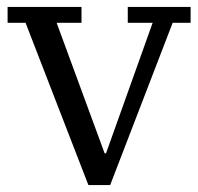

<svg xmlns="http://www.w3.org/2000/svg" viewBox="-20 -536 574 556"><path d="M54 -470H2V-516H216V-470H144L283 -92H287L422 -470H350V-516H532V-470H480L299 0H236Z"/></svg>

Font: IBM Plex Serif
Style: Regular
Weight: 400
Designer: Mike Abbink, Paul van der Laan, Pieter van Rosmalen
Foundry: Bold Monday
Version: Version 2.6